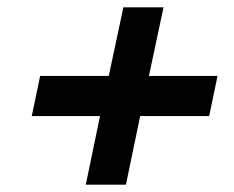

<svg xmlns="http://www.w3.org/2000/svg" viewBox="-20 -613 640 526"><path d="M90 -405H278L318 -593H428L388 -405H576L553 -295H364L325 -107H215L254 -295H67Z"/></svg>

Font: Epunda Sans ExtraBold
Style: Italic
Weight: 800
Italic angle: -12.0243°
Designer: Simon Atzbach
Foundry: typofactur
Version: Version 2.204; ttfautohint (v1.8.4.7-5d5b)